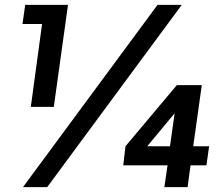

<svg xmlns="http://www.w3.org/2000/svg" viewBox="-20 -765 914 785"><path d="M106 -328H200L258 -745H83L72 -667H152ZM74 0H173L723 -745H624ZM484 -89H665L652 0H747L759 -89H824L835 -167H770L805 -417H703L493 -167ZM582 -167 694 -302 675 -167Z"/></svg>

Font: Mluvka Bold
Style: Italic
Weight: 700
Italic angle: -8°
Designer: Modified by Jiří Krblich, Original typeface by Gumpita Rahayu
Foundry: Gumpita Rahayu & Jiří Krblich
Version: Version 2.000;Glyphs 3.1.1 (3134)